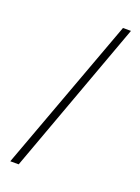

<svg xmlns="http://www.w3.org/2000/svg" viewBox="-138 -775 610 837"><g transform="rotate(20 167.5 -357.0)"><path d="M320 -714H283L20 0H59Z"/></g></svg>

Font: Noto Sans Myanmar UI Condensed ExtraLight
Style: Regular
Weight: 200
Width: 3
Designer: Monotype Design Team
Foundry: Monotype Imaging Inc.
Version: Version 2.103